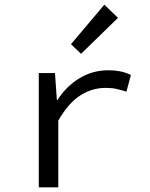

<svg xmlns="http://www.w3.org/2000/svg" viewBox="-20 -797 640 817"><path d="M145 0V-486H214L222 -371H224Q262 -430 318 -464Q374 -498 441 -498Q468 -498 491 -493.5Q514 -489 537 -478L518 -407Q492 -415 474 -419Q456 -423 428 -423Q373 -423 322.5 -391.5Q272 -360 228 -284V0ZM325 -568 282 -609 424 -777 482 -721Z"/></svg>

Font: Source Code Variable
Style: Regular
Weight: 400
Monospace: yes
Designer: Paul D. Hunt, Teo Tuominen
Foundry: Adobe Systems Incorporated
Version: Version 1.010;hotconv 1.0.106;makeotfexe 2.5.65593